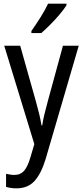

<svg xmlns="http://www.w3.org/2000/svg" viewBox="-20 -786 452 1046"><path d="M3 -537H90L176 -232Q185 -200 193 -167.5Q201 -135 206 -103H210Q214 -130 222 -163.5Q230 -197 240 -233L323 -537H409L229 79Q205 159 168.5 199.5Q132 240 70 240Q54 240 40 238Q26 236 13 232V161Q23 163 35 165Q47 167 58 167Q92 167 112 143.5Q132 120 147 67L167 -1ZM342 -757Q329 -736 305 -707.5Q281 -679 253.5 -651.5Q226 -624 205 -606H151V-617Q177 -654 201.5 -693Q226 -732 242 -766H342Z"/></svg>

Font: Noto Sans Gurmukhi Condensed
Style: Regular
Weight: 400
Width: 3
Designer: Jelle Bosma - Monotype Design Team
Foundry: Monotype Imaging Inc.
Version: Version 2.004; ttfautohint (v1.8.4.7-5d5b)